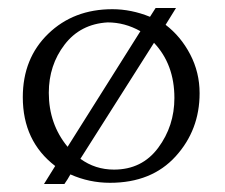

<svg xmlns="http://www.w3.org/2000/svg" viewBox="-20 -450 563 480"><path d="M255 7Q203 7 156 -14Q154 -10 149 -2Q144 6 141 10H90L118 -35Q37 -97 37 -207Q37 -304 100.5 -365.5Q164 -427 261 -427Q308 -427 355 -408L369 -430H420L394 -388Q432 -359 455.5 -314Q479 -269 479 -217Q479 -125 419 -59Q359 7 255 7ZM416 -205Q416 -289 365 -343L181 -53Q218 -26 265 -26Q335 -26 375.5 -80.5Q416 -135 416 -205ZM249 -394Q181 -390 141.5 -338.5Q102 -287 102 -218Q102 -140 149 -83L331 -372Q292 -394 249 -394Z"/></svg>

Font: Forum
Style: Regular
Weight: 400
Designer: Denis Masharov
Foundry: Denis Masharov
Version: Version 1.000